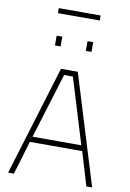

<svg xmlns="http://www.w3.org/2000/svg" viewBox="-112 -1139 815 1206"><g transform="rotate(10 295.5 -536.5)"><path d="M564 0H527L463 -214H129L65 0H28L242 -700H349ZM451 -249 324 -665H268L140 -249ZM215 -838H179V-900H215ZM412 -838H376V-900H412ZM429 -1041H162V-1073H429Z"/></g></svg>

Font: Storia Sans Thin
Style: Regular
Weight: 100
Designer: Accademia di Belle Arti di Urbino and others
Foundry: Accademia di Belle Arti di Urbino and others.
Version: Version 60.001;May 25, 2020;FontCreator 12.0.0.2522 64-bit